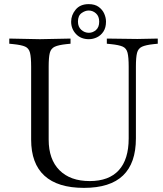

<svg xmlns="http://www.w3.org/2000/svg" viewBox="-20 -900 790 931"><path d="M387 11Q260 11 195.5 -48Q131 -107 131 -223V-577Q131 -622 125.5 -644Q120 -666 102 -674Q84 -682 45 -686L25 -688V-713L173 -710H174L322 -713V-688L302 -686Q264 -682 245.5 -673.5Q227 -665 221.5 -643.5Q216 -622 216 -577V-223Q216 -127 268.5 -74.5Q321 -22 415 -22Q508 -22 556 -74.5Q604 -127 604 -229V-577Q604 -622 598.5 -644Q593 -666 575 -674Q557 -682 518 -686L498 -688V-713L646 -711L745 -713V-688L725 -686Q687 -682 668.5 -673.5Q650 -665 644.5 -643.5Q639 -622 639 -577V-229Q639 -109 576.5 -49Q514 11 387 11ZM411 -710Q372 -710 348.5 -735Q325 -760 325 -795Q325 -827 347 -853.5Q369 -880 410 -880Q440 -880 458.5 -866.5Q477 -853 485.5 -833.5Q494 -814 494 -795Q494 -766 481.5 -747Q469 -728 450 -719Q431 -710 411 -710ZM411 -741Q430 -741 445.5 -754.5Q461 -768 461 -795Q461 -821 445.5 -835Q430 -849 410 -849Q393 -849 375.5 -836.5Q358 -824 358 -795Q358 -770 374 -755.5Q390 -741 411 -741Z"/></svg>

Font: Baskervville SC
Style: Regular
Weight: 400
Designer: Alexis Faudot, Rémi Forte, Morgane Pierson, Rafael Ribas, Tanguy Vanlaeys, Rosalie Wagner, Thomas Huot-Marchand
Foundry: ANRT
Version: Version 1.100